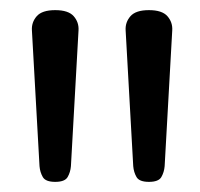

<svg xmlns="http://www.w3.org/2000/svg" viewBox="-20 -1200 394 379"><path d="M89 -841Q70 -841 64.5 -850.5Q59 -860 58 -872L43 -1140Q42 -1156 52.5 -1168Q63 -1180 89 -1180Q115 -1180 125.5 -1168Q136 -1156 135 -1140L120 -872Q119 -860 113.5 -850.5Q108 -841 89 -841ZM274 -841Q255 -841 249.5 -850.5Q244 -860 243 -872L228 -1140Q227 -1156 237.5 -1168Q248 -1180 274 -1180Q300 -1180 310.5 -1168Q321 -1156 320 -1140L305 -872Q304 -860 298.5 -850.5Q293 -841 274 -841Z"/></svg>

Font: Playwrite VN
Style: Regular
Weight: 400
Designer: Veronika Burian, José Scaglione
Foundry: TypeTogether
Version: Version 1.002